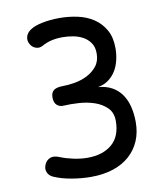

<svg xmlns="http://www.w3.org/2000/svg" viewBox="-84 -810 767 889"><g transform="rotate(-10 300.0 -365.0)"><path d="M101 -21Q81 -29 73.5 -46.5Q66 -64 75 -84Q83 -102 100.5 -109.5Q118 -117 144 -106Q171 -95 205.5 -87.5Q240 -80 272 -80Q344 -80 387 -116.5Q430 -153 430 -226Q430 -265 406.5 -288Q383 -311 349 -322.5Q315 -334 276 -336.5Q237 -339 205 -337Q196 -336 188 -338.5Q180 -341 173.5 -346.5Q167 -352 163.5 -361Q160 -370 160 -383Q160 -406 173.5 -416.5Q187 -427 217 -427Q243 -427 274 -432.5Q305 -438 332.5 -452Q360 -466 378.5 -489.5Q397 -513 397 -549Q397 -579 383.5 -598.5Q370 -618 349 -629.5Q328 -641 303 -645.5Q278 -650 254 -650Q226 -650 202 -644.5Q178 -639 155 -626Q140 -618 123 -624Q106 -630 97 -648Q89 -663 93.5 -680.5Q98 -698 117 -711Q137 -725 175 -732.5Q213 -740 255 -740Q299 -740 340.5 -731Q382 -722 414.5 -700.5Q447 -679 467 -644Q487 -609 487 -558Q487 -529 480.5 -501.5Q474 -474 460.5 -452Q447 -430 426 -414.5Q405 -399 376 -394Q414 -391 441.5 -375.5Q469 -360 486.5 -334.5Q504 -309 512 -275.5Q520 -242 520 -204Q520 -156 503.5 -117Q487 -78 455.5 -49.5Q424 -21 378 -5.5Q332 10 272 10Q229 10 182 2Q135 -6 101 -21Z"/></g></svg>

Font: Maple Mono
Style: Regular
Weight: 400
Monospace: yes
Designer: subframe7536
Version: Version 7.300